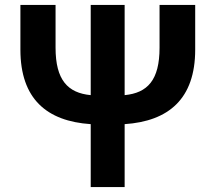

<svg xmlns="http://www.w3.org/2000/svg" viewBox="-20 -761 876 781"><path d="M349 0H487V-256C666 -268 774 -359 774 -559V-741H629V-567C629 -435 580 -383 487 -374V-741H349V-374C256 -383 206 -435 206 -567V-741H63V-559C63 -359 170 -268 349 -256Z"/></svg>

Font: Noto Sans TC
Style: Bold
Weight: 700
Designer: Ryoko NISHIZUKA 西塚涼子 (kana, bopomofo & ideographs); Paul D. Hunt (Latin, Greek & Cyrillic); Sandoll Communications 산돌커뮤니
Foundry: Adobe
Version: Version 2.004;hotconv 1.0.118;makeotfexe 2.5.65603